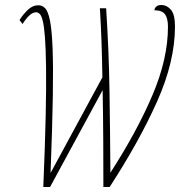

<svg xmlns="http://www.w3.org/2000/svg" viewBox="-20 -747 721 767"><path d="M153 0Q160 -167 162.5 -284Q165 -401 164 -477.5Q163 -554 159.5 -599Q156 -644 150.5 -665Q145 -686 138 -692Q131 -698 124 -698Q111 -698 97.5 -685.5Q84 -673 70 -651L58 -667Q71 -688 90.5 -707Q110 -726 133 -726Q149 -726 160.5 -714Q172 -702 179.5 -665.5Q187 -629 190 -556Q193 -483 191 -361Q189 -239 182 -56L389 -438Q388 -510 385.5 -580Q383 -650 379 -714H404Q415 -546 417.5 -379Q420 -212 421 -57Q528 -223 589.5 -368Q651 -513 651 -640Q651 -674 639 -690Q627 -706 597 -706Q597 -714 604 -720.5Q611 -727 625 -727Q646 -727 662.5 -708.5Q679 -690 679 -641Q679 -502 608 -342.5Q537 -183 418 0H393Q393 -82 392.5 -182.5Q392 -283 390 -387L180 0Z"/></svg>

Font: Noto Serif ExtraCondensed Thin
Style: Italic
Weight: 100
Width: 2
Italic angle: -12°
Designer: Monotype Design Team
Foundry: Monotype Imaging Inc.
Version: Version 2.013